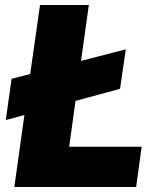

<svg xmlns="http://www.w3.org/2000/svg" viewBox="-20 -743 622 763"><path d="M255 -160 280 -342 457 -390 480 -547 302 -501 333 -723H139L100 -449L26 -430L3 -266L77 -286L37 0H521L543 -160Z"/></svg>

Font: United Sans Black
Style: Italic
Weight: 900
Italic angle: -8°
Designer: Pablo Impallari, Rodrigo Fuenzalida (Modified by Dan O. Williams)
Version: Version 1.000;PS 001.000;hotconv 1.0.88;makeotf.lib2.5.64775